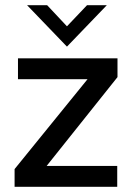

<svg xmlns="http://www.w3.org/2000/svg" viewBox="-20 -717 512 737"><path d="M36 -68 316 -413H49V-493H431V-421L159 -80H430V0H36ZM84 -697H161L237 -616L314 -697H390L237 -538Z"/></svg>

Font: Hanken Grotesk Medium
Style: Regular
Weight: 500
Designer: Alfredo Marco Pradil
Foundry: Hanken Design Co.
Version: Version 3.014